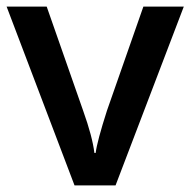

<svg xmlns="http://www.w3.org/2000/svg" viewBox="-20 -560 575 580"><path d="M205.1 0 0 -540H121.1L231 -226.1Q259.3 -147 265.1 -98.1H269Q273.4 -133.3 303.2 -226.1L413.1 -540H535.2L329.1 0Z"/></svg>

Font: Open Sans Semibold
Style: Regular
Weight: 600
Foundry: Ascender Corporation
Version: Version 1.10